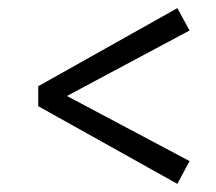

<svg xmlns="http://www.w3.org/2000/svg" viewBox="-20 -537 531 472"><path d="M74 -276V-325L416 -517L446 -462L122 -289V-313L446 -141L416 -85Z"/></svg>

Font: Lisu Bosa SemiBold
Style: Italic
Weight: 600
Italic angle: -19°
Designer: David Morse, Annie Olsen, Victor Gaultney, Frank Grießhammer (Latin)
Foundry: SIL International
Version: Version 2.000